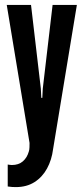

<svg xmlns="http://www.w3.org/2000/svg" viewBox="-20 -567 341 783"><path d="M44.5 196Q38 196 29 195.5Q20 195 11.5 193.5V104Q13 104.5 19.5 105.2Q26 106 28 106Q56 106 73.2 91Q90.5 76 97.5 51Q100 43.5 100.2 33.5Q100.5 23.5 100.5 16L7.5 -547H106.5L146.5 -206L148.5 -168H152.5L154.5 -206L194.5 -547H293.5L196.5 41Q191 85 171.8 120.2Q152.5 155.5 120.5 175.8Q88.5 196 44.5 196Z"/></svg>

Font: League Gothic
Style: Regular
Weight: 400
Designer: The League of Moveable Type
Version: Version 2.001